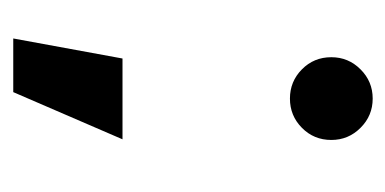

<svg xmlns="http://www.w3.org/2000/svg" viewBox="-170 -370 596 297"><g transform="rotate(90 128.5 -222.0)"><path d="M133 -372Q106.5 -372 87.8 -390.5Q69 -409 69 -436Q69 -462.5 87.8 -481.2Q106.5 -500 133 -500Q159.5 -500 178.2 -481.2Q197 -462.5 197 -436Q197 -409 178.2 -390.5Q159.5 -372 133 -372ZM40 56 71 -113H196L123 56Z"/></g></svg>

Font: Urbanist
Style: Bold
Weight: 700
Designer: Corey Hu
Foundry: Corey Hu
Version: Version 1.330; ttfautohint (v1.8.4.7-5d5b)